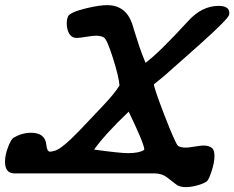

<svg xmlns="http://www.w3.org/2000/svg" viewBox="-57 -687 933 764"><path d="M647 49.3Q627.4 33.7 606.9 18.3Q586.4 2.9 557.1 2.9H-1.5Q-36.6 2 -37.1 -42.5Q-37.1 -69.8 -25.1 -101.3Q-13.2 -132.8 -2.9 -139.2Q30.8 -158.7 66.9 -158.7Q122.6 -158.7 127.4 -110.8Q129.9 -83.5 142.1 -83.5Q148.4 -83.5 162.1 -87.4Q190.4 -96.2 257.8 -166Q304.2 -215.3 351.1 -264.4Q397.9 -313.5 418.5 -346.7Q416 -381.8 392.3 -456.3Q368.7 -530.8 356.4 -537.8Q344.2 -544.9 324.7 -544.9Q312 -544.9 286.1 -540.5Q260.3 -536.1 247.6 -536.1Q227.1 -536.1 216.3 -556.6Q208.5 -573.2 208.5 -595.2Q208.5 -608.4 212.9 -620.1Q219.7 -638.2 287.1 -654.3Q341.3 -667 369.6 -666.5Q442.9 -666.5 468.8 -592.8Q476.6 -565.9 497.6 -501.5Q506.3 -475.6 522 -437Q574.7 -475.6 691.9 -603.5Q746.1 -663.1 812 -663.6Q855.5 -663.6 855.5 -635.7Q855.5 -632.8 854.5 -627.9Q851.6 -612.3 740.7 -512.7Q668.5 -448.2 595.2 -383.8Q576.2 -368.7 555.7 -351.6Q554.2 -340.3 598.1 -226.6Q643.1 -110.4 652.3 -106Q664.1 -99.6 681.6 -99.6Q693.4 -99.6 718 -103.8Q742.7 -107.9 752.9 -107.9Q774.9 -107.9 787.1 -97.7Q796.4 -88.9 796.4 -65.9Q796.4 -40.5 784.7 -4.9Q774.4 26.4 766.8 33.7Q759.3 41 732.7 49.3Q706.1 57.6 681.6 57.6Q659.7 57.1 647 49.3ZM455.1 -242.7Q360.8 -152.8 317.4 -91.8Q420.4 -77.6 452.1 -77.6Q496.1 -77.6 515.6 -89.8Q517.1 -90.8 517.1 -92.8Q517.1 -113.8 455.1 -242.7Z"/></svg>

Font: Accordance
Style: Bold-Italic
Weight: 700
Italic angle: -11°
Version: Version 1.2 (build January 31, 2020) Miklal Software Solutio